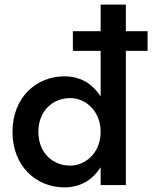

<svg xmlns="http://www.w3.org/2000/svg" viewBox="-20 -800 658 830"><path d="M295 -580H415V-383C400 -407 381 -426 360 -441C331 -460 297 -470 258 -470C139 -470 34 -381 34 -230C34 -79 139 10 258 10C297 10 331 0 360 -19C381 -34 400 -53 415 -77V0H524V-580H618V-665H524V-780H415V-665H295ZM146 -230C146 -323 210 -376 284 -376C347 -376 415 -323 415 -230C415 -137 347 -84 284 -84C210 -84 146 -137 146 -230Z"/></svg>

Font: Jost Medium
Style: Regular
Weight: 500
Version: Version 3.710